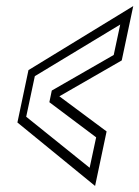

<svg xmlns="http://www.w3.org/2000/svg" viewBox="-20 -613 460 634"><path d="M294 1 37.5 -208.5 74 -381.5 420 -593 382 -413.5 176 -295 332 -179ZM276 -59 297.5 -159.5 143 -275.5 151 -314 355.5 -431.5 377 -532 95 -361.5 66.5 -227.5Z"/></svg>

Font: Tourney Expanded Light
Style: Italic
Weight: 300
Width: 7
Italic angle: -12°
Designer: Tyler Finck
Foundry: Etcetera Type Co
Version: Version 1.010; ttfautohint (v1.8.3)